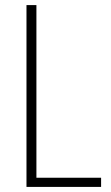

<svg xmlns="http://www.w3.org/2000/svg" viewBox="-20 -734 436 754"><path d="M84 0V-714H123V-36H377V0Z"/></svg>

Font: Noto Sans Khmer UI Condensed ExtraLight
Style: Regular
Weight: 200
Width: 3
Designer: Danh Hong and the Monotype Design Team
Foundry: Monotype Imaging Inc.
Version: Version 2.002; ttfautohint (v1.8.4.7-5d5b)